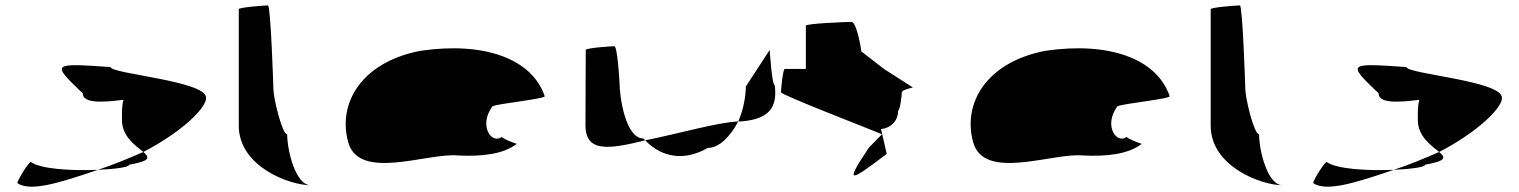

<svg xmlns="http://www.w3.org/2000/svg" viewBox="-20 -723 5616 710"><path d="M44 -46C91 -14 190 -43 342 -95C241 -91 130 -98 94 -124C86 -124 44 -56 44 -46ZM286 -378C286 -340 358 -344 437 -354C430 -333 431 -306 431 -279C431 -218 482 -184 510 -161C660 -239 746 -329 742 -362C742 -424 389 -450 389 -475C172 -490 168 -490 286 -378ZM342 -95C409 -98 458 -105 458 -114C537 -128 534 -140 510 -161C455 -137 400 -114 342 -95Z M863 -258C863 -108 1049 -38 1129 -38C1073 -38 1042 -167 1042 -226C1023 -227 991 -361 991 -394C991 -401 981 -703 971 -703C961 -703 863 -696 863 -689Z M1268 -196C1309 -52 1565 -160 1675 -148C1761 -144 1840 -152 1891 -191C1883 -193 1834 -212 1836 -217C1799 -188 1748 -257 1801 -330C1821 -340 2004 -358 1994 -368C1947 -506 1770 -570 1534 -535C1317 -493 1227 -341 1268 -196ZM1836 -217C1836 -217 1836 -218 1836 -218C1836 -218 1836 -217 1836 -217ZM1892 -192 1891 -191C1893 -191 1893 -191 1892 -190Z M2145 -260C2145 -158 2232 -171 2366 -204C2365 -206 2360 -209 2359 -211C2293 -211 2271 -366 2271 -416C2271 -424 2263 -552 2252 -552C2242 -552 2146 -546 2146 -538C2146 -538 2145 -340 2145 -260ZM2366 -204C2428 -139 2513 -127 2597 -176C2641 -176 2682 -221 2710 -274C2632 -270 2494 -230 2366 -204ZM2710 -274H2721C2820 -282 2856 -322 2845 -408C2834 -408 2826 -546 2826 -538L2738 -403C2738 -370 2730 -319 2710 -274Z M2868 -382C2868 -371 3249 -226 3241 -226L3193 -177C3097 -34 3127 -54 3259 -154L3238 -246C3254 -246 3301 -261 3301 -314C3308 -314 3315 -371 3315 -382C3315 -392 3362 -400 3355 -400L3249 -468L3165 -533C3165 -540 3148 -642 3129 -642C3110 -642 2960 -636 2960 -628V-468H2882C2875 -468 2868 -392 2868 -382Z M3579 -196C3620 -52 3876 -160 3986 -148C4072 -144 4151 -152 4202 -191C4194 -193 4145 -212 4147 -217C4110 -188 4059 -257 4112 -330C4132 -340 4315 -358 4305 -368C4258 -506 4081 -570 3845 -535C3628 -493 3538 -341 3579 -196ZM4147 -217C4147 -217 4147 -218 4147 -218C4147 -218 4147 -217 4147 -217ZM4203 -192 4202 -191C4204 -191 4204 -191 4203 -190Z M4457 -258C4457 -108 4643 -38 4723 -38C4667 -38 4636 -167 4636 -226C4617 -227 4585 -361 4585 -394C4585 -401 4575 -703 4565 -703C4555 -703 4457 -696 4457 -689Z M4836 -46C4883 -14 4982 -43 5134 -95C5033 -91 4922 -98 4886 -124C4878 -124 4836 -56 4836 -46ZM5078 -378C5078 -340 5150 -344 5229 -354C5222 -333 5223 -306 5223 -279C5223 -218 5274 -184 5302 -161C5452 -239 5538 -329 5534 -362C5534 -424 5181 -450 5181 -475C4964 -490 4960 -490 5078 -378ZM5134 -95C5201 -98 5250 -105 5250 -114C5329 -128 5326 -140 5302 -161C5247 -137 5192 -114 5134 -95Z"/></svg>

Font: Ampere
Style: SCUltExt
Weight: 400
Version: Version 1